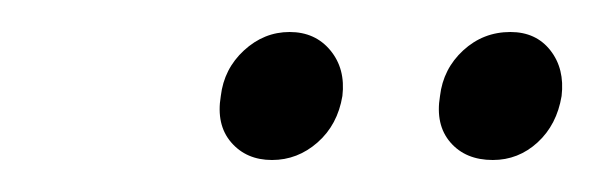

<svg xmlns="http://www.w3.org/2000/svg" viewBox="-20 -705 371 120"><path d="M150 -605Q166 -605 178.5 -616Q191 -627 194 -645Q196 -662 186.5 -673.5Q177 -685 161 -685Q145 -685 132.5 -673.5Q120 -662 118 -645Q115 -627 124.5 -616Q134 -605 150 -605ZM288 -605Q304 -605 316 -616Q328 -627 331 -645Q333 -662 324 -673.5Q315 -685 299 -685Q282 -685 269.5 -673.5Q257 -662 255 -645Q252 -627 261.5 -616Q271 -605 288 -605Z"/></svg>

Font: Secuela ExtLt
Style: Italic
Weight: 200
Italic angle: -8°
Designer: Fernando Haro
Foundry: deFharo
Version: Version 1.704